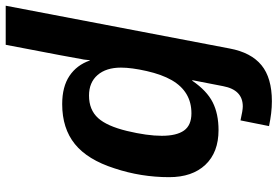

<svg xmlns="http://www.w3.org/2000/svg" viewBox="-192 -595 973 673"><g transform="rotate(90 294.5 -258.5)"><path d="M241 -446Q276 -497 316.5 -517.5Q357 -538 414 -538Q492 -538 535.5 -492Q579 -446 579 -365Q579 -266 548 -173Q518 -79 463 -34.5Q408 10 323 10Q262 10 224 -15.5Q186 -41 170 -87H169Q168 -80 167.5 -72.5Q167 -65 165 -57Q164 -49 151.5 17Q139 83 115 208H-22L128 -577Q142 -652 186.5 -688.5Q231 -725 313 -725Q353 -725 400 -715L380 -615Q345 -623 331 -623Q273 -623 260 -554L239 -446ZM355 -443Q279 -443 239 -374Q219 -339 207 -286Q195 -233 195 -196Q195 -144 221 -114Q247 -84 293 -84Q343 -84 372 -116Q400 -147 417 -217Q434 -288 434 -339Q434 -391 415.5 -417Q397 -443 355 -443Z"/></g></svg>

Font: Libra Sans Modern
Style: Bold Italic
Weight: 700
Italic angle: -12°
Foundry: Stefan Peev, Context Ltd
Version: Version 1.000